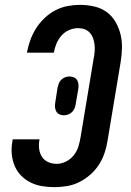

<svg xmlns="http://www.w3.org/2000/svg" viewBox="-20 -763 540 791"><path d="M205 8Q179 8 154 4Q129 0 106.5 -11Q84 -22 67 -39.5Q50 -57 40.5 -79.5Q31 -102 28.5 -127.5Q26 -153 31 -180L32 -189H143L142 -184Q139 -166 141.5 -148Q144 -130 153.5 -116Q163 -102 179 -95Q195 -88 213 -88Q233 -88 252 -97.5Q271 -107 284 -123.5Q297 -140 303 -159.5Q309 -179 312 -198L366 -523Q369 -537 370 -551.5Q371 -566 369.5 -579.5Q368 -593 363.5 -605.5Q359 -618 350 -628Q341 -638 328.5 -642.5Q316 -647 301 -647Q283 -647 264.5 -639Q246 -631 233 -616Q220 -601 212.5 -583Q205 -565 202 -547V-546H91V-547Q96 -573 105 -598Q114 -623 128.5 -646Q143 -669 163.5 -688.5Q184 -708 208 -720.5Q232 -733 258 -738Q284 -743 309 -743Q339 -743 367.5 -736.5Q396 -730 418 -714.5Q440 -699 454.5 -675Q469 -651 476 -623.5Q483 -596 482.5 -566.5Q482 -537 477 -507L423 -183Q419 -157 410.5 -132Q402 -107 387.5 -84.5Q373 -62 352 -43.5Q331 -25 307 -13Q283 -1 256.5 3.5Q230 8 205 8ZM243 -288Q233 -288 224.5 -292Q216 -296 211.5 -304.5Q207 -313 206.5 -323Q206 -333 208 -343L217 -401Q219 -410 222 -418.5Q225 -427 232 -434Q239 -441 248 -444.5Q257 -448 266 -448Q276 -448 285 -444Q294 -440 298.5 -431.5Q303 -423 303.5 -413Q304 -403 302 -393L292 -335Q291 -326 287.5 -317.5Q284 -309 277.5 -302Q271 -295 261.5 -291.5Q252 -288 243 -288Z"/></svg>

Font: Iosevka Term Curly Oblique
Style: Bold
Weight: 700
Italic angle: -9°
Designer: Belleve Invis
Foundry: Belleve Invis
Version: Version 32.3.0